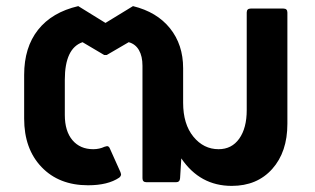

<svg xmlns="http://www.w3.org/2000/svg" viewBox="-20 -596 1031 628"><path d="M59 -208V-351Q59 -441 104.5 -498.5Q150 -556 236 -576L325 -521L415 -576Q493 -557 536 -503.5Q579 -450 579 -373V-260Q579 -190 612.5 -149Q646 -108 695 -108Q738 -108 762.5 -142.5Q787 -177 787 -236V-555Q787 -568 800 -568H907Q920 -568 920 -555V-191Q920 -99 870.5 -43.5Q821 12 738 12Q634 12 573 -78L569 -13Q568 0 556 0H459Q446 0 446 -13V-381Q446 -412 434.5 -432Q423 -452 401 -458L329 -416H321L250 -458Q192 -438 192 -335V-220Q192 -167 217 -137.5Q242 -108 285 -108Q305 -108 322 -116L330 -118Q336 -118 339 -111L374 -33Q376 -27 376 -26Q376 -20 370 -15Q333 10 268 10Q173 10 116 -49.5Q59 -109 59 -208Z"/></svg>

Font: LINE Seed Sans TH App
Style: Bold
Weight: 700
Designer: Dalton Maag Ltd | Thai characters by Cadson Demak Co.,Ltd.
Foundry: Dalton Maag Ltd
Version: Version 1.003